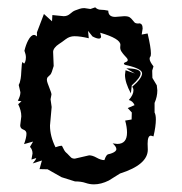

<svg xmlns="http://www.w3.org/2000/svg" viewBox="-20 -479 484 510"><path d="M229.5 10.7Q218.3 10.7 207 6.8Q195.8 2.9 179.2 2.9L143.6 -8.3L106.4 -29.3L85 -29.8L91.3 -52.7L66.9 -44.9Q76.2 -55.7 76.2 -59.1L63.5 -55.2L66.4 -71.3Q66.4 -82 59.6 -88.9L67.9 -103L43.9 -96.2Q50.3 -113.8 50.3 -124Q50.3 -131.8 42 -134.8Q33.7 -137.7 33.7 -146L36.6 -169.9Q36.6 -185.5 28.3 -202.1L37.1 -210L27.3 -211.4Q34.2 -224.1 34.2 -233.9L29.8 -252.9Q29.8 -254.4 30.8 -255.6Q31.7 -256.8 32.7 -260.3Q33.7 -263.7 34.9 -270.3Q36.1 -276.9 36.6 -289.6Q37.6 -314 40 -314L43.9 -310.1Q44.9 -310.1 46.9 -314.9Q48.8 -319.8 48.8 -326.7Q48.8 -334 44.9 -344.2Q48.8 -360.4 54.7 -371.6Q62.5 -386.2 70.3 -386.2Q74.2 -386.2 78.1 -382.3V-393.1L96.7 -441.9L118.2 -422.4L119.1 -439L149.4 -436Q159.2 -436 166.5 -442.6Q173.8 -449.2 179.9 -451.4Q186 -453.6 191.7 -455.6Q197.3 -457.5 204.1 -457.5L220.2 -455.1L232.9 -459.5Q239.3 -453.1 247.8 -453.1Q256.3 -453.1 267.6 -450.7Q267.6 -434.1 286.1 -434.1L310.1 -436Q320.3 -436 324.7 -432.9Q329.1 -429.7 331.8 -426Q334.5 -422.4 337.4 -419.4Q340.3 -416.5 347.7 -416.5L349.1 -417Q358.9 -417 358.9 -403.3L356.4 -387.2L372.1 -390.1Q380.9 -352.5 380.9 -336.9Q380.9 -330.1 379.2 -328.4Q377.4 -326.7 377.4 -322.8Q377.4 -315.9 387.7 -302.7L384.3 -291.5L384.8 -272L396.5 -252.4L397.9 -238.8Q397.9 -222.2 390.6 -205.6V-180.2Q394 -173.8 394 -161.6Q394 -143.6 387.7 -116.7L380.9 -118.7Q372.1 -118.7 372.1 -97.2L372.6 -81.5Q372.6 -41.5 298.8 -18.1L269 0.5Q248.5 10.7 229.5 10.7ZM257.3 -53.7Q262.2 -68.4 267.6 -69.3Q272.9 -70.3 277.8 -72.3Q282.7 -74.2 285.9 -76.9Q289.1 -79.6 289.1 -83Q289.1 -89.4 279.3 -98.1L291.5 -96.7Q317.4 -96.7 317.4 -127Q317.4 -141.1 312.5 -158.7L329.6 -161.6L330.1 -180.2L319.3 -191.9L337.4 -199.7Q333 -210.4 322.3 -213.4Q334.5 -227.5 334.5 -238.8Q334.5 -244.6 331.1 -248.5Q357.4 -271 357.4 -284.2Q357.4 -296.4 316.9 -305.7Q309.1 -307.1 309.1 -310.1Q309.1 -312.5 314.2 -314.2Q319.3 -315.9 319.3 -319.8Q319.3 -322.3 316.2 -325.7Q313 -329.1 309.3 -333.3Q305.7 -337.4 302.5 -342.3Q299.3 -347.2 299.3 -353L299.8 -359.9Q299.8 -376.5 246.1 -392.1L248.5 -382.3Q248.5 -376.5 242.7 -376.5Q236.3 -376.5 225.6 -382.3L213.9 -397L215.8 -377.4Q193.4 -382.8 177.7 -382.8Q165 -382.8 154.5 -374.8Q144 -366.7 136.7 -362.1Q129.4 -357.4 125.2 -351.8Q121.1 -346.2 121.1 -341.3L122.6 -303.7Q117.2 -284.2 113.8 -280.8Q110.4 -277.3 107.4 -274.7Q104.5 -272 104.5 -267.6Q104.5 -263.7 106.4 -258.3Q108.4 -252.9 110.6 -247.1Q112.8 -241.2 114.7 -236.1Q116.7 -231 116.7 -228L114.3 -215.3L117.2 -194.8L112.8 -145.5Q112.8 -117.2 127.4 -87.9Q137.7 -91.8 144.5 -91.8Q151.4 -77.1 155.3 -74Q159.2 -70.8 162.4 -67.1Q165.5 -63.5 168.9 -60.5Q172.4 -57.6 178.7 -57.6L216.8 -66.4Q225.6 -66.4 236.8 -60.1Q248 -53.7 257.3 -53.7ZM327.6 -231Q312 -259.8 312 -280.3L313.5 -292.5L338.4 -283.7L315.4 -297.4Q353.5 -297.4 353.5 -284.2Q353.5 -272.9 330.1 -252.4Z"/></svg>

Font: Truetypewriter PolyglOTT
Style: Regular
Weight: 400
Designer: Sergey Beatoff a.k.a. Sam_T
Version: Version 3.76